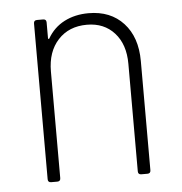

<svg xmlns="http://www.w3.org/2000/svg" viewBox="-43 -550 561 592"><g transform="rotate(-5 237.5 -254.5)"><path d="M400 -348V-10Q400 0 390 0H371Q361 0 361 -10V-343Q361 -403 329 -438.5Q297 -474 244 -474Q188 -474 154.5 -437.5Q121 -401 121 -340V-10Q121 0 111 0H92Q82 0 82 -10V-492Q82 -502 92 -502H111Q121 -502 121 -492V-444Q121 -441 122.5 -440.5Q124 -440 125 -442Q144 -475 177 -492Q210 -509 252 -509Q320 -509 360 -465.5Q400 -422 400 -348Z"/></g></svg>

Font: Barlow Semi Condensed ExLight
Style: Regular
Weight: 275
Width: 4
Designer: Jeremy Tribby
Foundry: Tribby Type
Version: Version 1.408